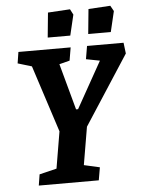

<svg xmlns="http://www.w3.org/2000/svg" viewBox="-55 -821 636 864"><g transform="rotate(-5 263.5 -389.0)"><path d="M295 -74 366 -58 356 0H85L93 -50L171 -69L199 -235L101 -537L38 -556L46 -607H282L272 -548L225 -536L282 -327H291L408 -536L346 -548L356 -607H521L527 -558L324 -245ZM194 -772 294 -778 307 -753 285 -660H183ZM377 -772 476 -778 490 -753 468 -660H366Z"/></g></svg>

Font: Grenze SemiBold
Style: Italic
Weight: 600
Italic angle: -10°
Designer: Renata Polastri
Foundry: Omnibus-Type
Version: Version 1.002; ttfautohint (v1.8)